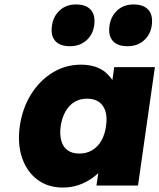

<svg xmlns="http://www.w3.org/2000/svg" viewBox="-20 -835 717 864"><path d="M262 9Q196 9 148.5 -26.5Q101 -62 79.5 -124.5Q58 -187 69 -267Q81 -349 120 -411Q159 -473 217 -508.5Q275 -544 344 -544Q381 -544 410.5 -534Q440 -524 460 -505Q480 -486 494 -462Q508 -438 515 -410L477 -412L494 -533H677L601 0H414L433 -130L473 -128Q460 -99 439 -74Q418 -49 390.5 -30.5Q363 -12 331 -1.5Q299 9 262 9ZM337 -144Q369 -144 394 -158.5Q419 -173 435.5 -201Q452 -229 457 -267Q463 -306 454.5 -334Q446 -362 425 -376.5Q404 -391 372 -391Q340 -391 315.5 -376.5Q291 -362 275 -334Q259 -306 253 -267Q248 -229 256 -201Q264 -173 284.5 -158.5Q305 -144 337 -144ZM554 -627Q508 -627 487 -651.5Q466 -676 473 -721Q479 -762 508 -788.5Q537 -815 581 -815Q626 -815 647.5 -791Q669 -767 663 -721Q657 -679 627.5 -653Q598 -627 554 -627ZM295 -627Q249 -627 228 -651.5Q207 -676 214 -721Q220 -762 249 -788.5Q278 -815 322 -815Q367 -815 388.5 -791Q410 -767 404 -721Q398 -679 368.5 -653Q339 -627 295 -627Z"/></svg>

Font: Lexend ExtBd
Style: Italic
Weight: 800
Italic angle: -8.13011°
Designer: Bonnie Shaver-Troup, Thomas Jockin
Foundry: Lexend
Version: Version 1.007